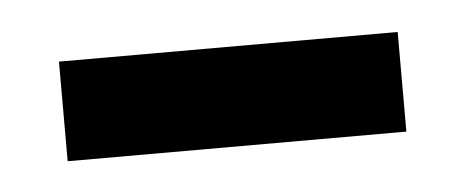

<svg xmlns="http://www.w3.org/2000/svg" viewBox="-24 -696 349 144"><g transform="rotate(-5 150.0 -623.5)"><path d="M278 -661V-586H23V-661Z"/></g></svg>

Font: Mukta Mahee
Style: Bold
Weight: 700
Designer: Shuchita Grover, Noopur Datye, Girish Dalvi, Yashodeep Gholap
Foundry: Ek Type
Version: Version 2.538;PS 1.000;hotconv 16.6.51;makeotf.lib2.5.65220;